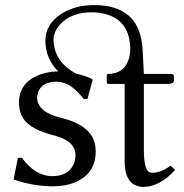

<svg xmlns="http://www.w3.org/2000/svg" viewBox="-20 -718 720 750"><path d="M157.2 -558.1Q157.2 -624 221.2 -665Q273.4 -697.8 347.2 -698.2Q517.6 -698.2 535.2 -543.9Q536.1 -533.7 537.1 -523.9L542 -429.2H650.9Q657.7 -427.7 659.2 -422.9V-402.8Q657.7 -390.6 636.2 -390.1H542V-134.8Q542 -55.2 563.5 -45.4Q569.3 -43 575.2 -43Q610.4 -43.9 646 -70.8L664.1 -54.2Q605 11.2 540 12.2Q467.8 10.3 466.8 -86.9V-390.1H401.9Q397.5 -391.6 397 -394V-424.8Q398.9 -428.2 400.9 -429.2Q466.8 -429.2 484.4 -491.7Q488.8 -507.8 488.8 -523.9Q488.8 -634.8 396 -662.1Q369.1 -669.9 336.9 -669.9Q257.8 -669.9 213.4 -621.1Q189.5 -593.8 189 -563Q190.4 -478.5 275.9 -430.7Q314.5 -421.9 339.8 -409.2L341.8 -405.8L321.8 -332L308.1 -331.1Q269.5 -376.5 243.7 -388.7Q222.7 -398.4 201.2 -398.9Q143.6 -398.9 128.9 -357.9Q125.5 -347.2 125 -335.9Q126.5 -280.3 217.8 -257.8Q338.9 -229 352.1 -149.4Q353.5 -138.2 354 -127Q354 -49.8 290 -13.7Q247.6 9.8 184.1 9.8Q109.4 9.3 33.2 -17.1L49.8 -101.1L64.9 -102.1Q117.2 -30.8 183.1 -29.8Q247.6 -29.8 268.1 -77.6Q274.9 -94.2 274.9 -112.8Q274.9 -157.7 218.3 -180.2Q201.7 -186.5 173.8 -193.8Q85.9 -218.3 64 -267.6Q54.2 -290 54.2 -316.9Q54.2 -393.1 130.9 -424.8Q165.5 -438.5 205.1 -439H207.5Q158.2 -487.8 157.2 -558.1Z"/></svg>

Font: Linux Biolinum O
Style: Regular
Weight: 400
Designer: Philipp H. Poll
Foundry: Philipp H. Poll
Version: Version 1.0.4